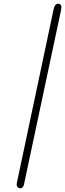

<svg xmlns="http://www.w3.org/2000/svg" viewBox="-20 -769 352 1038"><path d="M69.8 228Q69.8 225.1 71.8 216.8L269 -714.8Q274.9 -749 293.9 -749Q312 -749 312 -729Q312 -728 309.1 -710L111.8 217.8Q111.8 218.8 110.8 222.9Q109.9 227.1 109.4 229.5Q108.9 231.9 106.9 236.1Q105 240.2 103 242.7Q101.1 245.1 97.7 247.1Q94.2 249 88.9 249Q82 249 75.9 242.9Q69.8 236.8 69.8 228Z"/></svg>

Font: CMU Sans Serif
Style: Oblique
Weight: 500
Italic angle: -12°
Version: Version 0.7.0